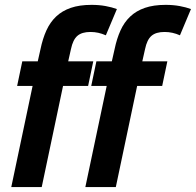

<svg xmlns="http://www.w3.org/2000/svg" viewBox="-20 -762 798 782"><path d="M411.1 -618.2Q395.5 -625 380.4 -628.4Q365.2 -631.8 348.1 -631.8Q313.5 -631.8 295.2 -616Q276.9 -600.1 269 -562L257.8 -512.2H359.9L338.9 -412.1H236.8L149.9 0H25.9L112.8 -412.1H49.8L70.8 -512.2H133.8L145 -562Q153.8 -604.5 168.9 -637.9Q184.1 -671.4 208.5 -694.6Q232.9 -717.8 268.3 -730Q303.7 -742.2 353 -742.2Q383.8 -742.2 410.2 -737.3Q436.5 -732.4 456.1 -725.1ZM712.9 -618.2Q697.3 -625 682.1 -628.4Q667 -631.8 649.9 -631.8Q615.2 -631.8 596.9 -616Q578.6 -600.1 570.8 -562L559.6 -512.2H661.6L640.6 -412.1H538.6L451.7 0H327.6L414.6 -412.1H351.6L372.6 -512.2H435.5L446.8 -562Q455.6 -604.5 470.7 -637.9Q485.8 -671.4 510.3 -694.6Q534.7 -717.8 570.1 -730Q605.5 -742.2 654.8 -742.2Q685.5 -742.2 711.9 -737.3Q738.3 -732.4 757.8 -725.1Z"/></svg>

Font: Clear Sans
Style: Bold Italic
Weight: 700
Italic angle: -12°
Foundry: Intel Corporation
Version: Version 1.00